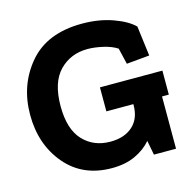

<svg xmlns="http://www.w3.org/2000/svg" viewBox="-100 -761 881 873"><g transform="rotate(-15 341.0 -325.0)"><path d="M658 -246H626V0H522L509 -68Q479 -33 432.5 -11.5Q386 10 323 10Q186 10 105.5 -85Q25 -180 25 -320Q25 -460 110 -560Q195 -660 360 -660Q439 -660 503.5 -637Q568 -614 600 -582L618 -441L510 -431L492 -507Q466 -524 426.5 -533Q387 -542 354 -542Q274 -542 221.5 -488Q169 -434 169 -322Q169 -214 218.5 -161Q268 -108 347 -108Q413 -108 452 -143Q491 -178 491 -242V-246H364V-359H658Z"/></g></svg>

Font: Zilla Slab Bold
Style: Bold
Weight: 700
Designer: Typotheque.com
Foundry: Typotheque type foundry
Version: Version 1.1; 2017; ttfautohint (v1.6)